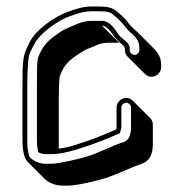

<svg xmlns="http://www.w3.org/2000/svg" viewBox="-20 -514 571 598"><path d="M373 -209C357 -209 343 -195 343 -179V-117C343 -115 343 -113 342 -111C293 -90 276 -82 216 -63C197 -57 179 -53 163 -51V-193C163 -236 164 -264 166 -276C180 -312 190 -324 236 -353C244 -358 255 -363 266 -367C283 -374 293 -381 321 -381H351L298 -434C313 -434 330 -409 336 -400C343 -391 351 -383 361 -375C366 -372 366 -369 369 -364V-358C369 -350 372 -343 378 -337L431 -284C437 -278 444 -275 452 -275C468 -275 482 -289 482 -305V-312C482 -330 475 -347 461 -361L408 -414C399 -423 387 -432 380 -442C372 -454 359 -466 348 -475C328 -493 314 -494 268 -494C237 -494 214 -485 191 -477C154 -464 91 -423 71 -380C51 -340 50 -330 50 -246V-75C50 -54 53 -23 66 -10L119 43C131 55 153 64 172 64H194C221 64 291 47 314 39C354 25 386 8 424 -5C445 -13 456 -33 456 -64V-126C456 -134 453 -141 447 -147L394 -200C388 -206 381 -209 373 -209ZM373 -194C381 -194 388 -187 388 -179V-117C388 -89 379 -77 366 -72C327 -59 294 -41 256 -28C235 -21 164 -4 141 -4H119C98 -4 74 -19 71 -28C66 -44 65 -60 65 -75V-246C65 -296 68 -330 70 -339C73 -351 78 -360 85 -373C102 -410 162 -451 196 -463C219 -471 240 -479 268 -479C315 -479 321 -479 338 -464C350 -454 361 -442 368 -433C374 -425 382 -416 392 -408C408 -394 414 -381 414 -365V-358C414 -350 407 -343 399 -343C391 -343 384 -350 384 -358V-368C381 -372 381 -379 370 -387C359 -396 351 -403 348 -408C340 -420 323 -449 298 -449H268C238 -449 222 -440 208 -434C195 -429 185 -425 175 -419C128 -389 113 -372 98 -333C95 -317 95 -291 95 -246V-75C95 -59 97 -51 99 -40C104 -37 114 -34 119 -34H141C164 -34 191 -40 221 -49C283 -69 302 -77 353 -99C355 -104 358 -114 358 -117V-179C358 -187 365 -194 373 -194Z"/></svg>

Font: Squarish
Style: Shd
Weight: 400
Foundry: Cannot Into Space Fonts
Version: Version 0.272